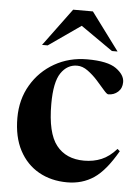

<svg xmlns="http://www.w3.org/2000/svg" viewBox="-53 -774 604 828"><g transform="rotate(5 249.0 -360.0)"><path d="M310 -524Q398 -524 435 -497.5Q472 -471 472 -439.5Q472 -413 454.5 -397.2Q437 -381.5 412.5 -381.5Q406.5 -381.5 392.2 -398.2Q378 -415 358 -437.2Q338 -459.5 315 -476.2Q292 -493 268.5 -493Q225.5 -493 198.5 -453.2Q171.5 -413.5 171.5 -319Q171.5 -193.5 213.2 -140.5Q255 -87.5 333.5 -87.5Q374.5 -87.5 408.5 -101.8Q442.5 -116 473 -150.5L483.5 -141.5Q434 -55 384 -21.5Q334 12 269 12Q199.5 12 145.8 -18.2Q92 -48.5 61.5 -106.2Q31 -164 31 -246.5Q31 -326.5 68 -389.2Q105 -452 168.2 -488Q231.5 -524 310 -524ZM109.5 -569 230 -732H315.5L436.5 -569H412L273 -666L134 -569Z"/></g></svg>

Font: Newsreader Display SemiBold
Style: Regular
Weight: 600
Designer: Hugues Gentile
Foundry: Production Type
Version: Version 1.001